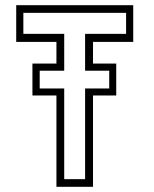

<svg xmlns="http://www.w3.org/2000/svg" viewBox="-20 -720 592 740"><path d="M197.5 0V-352H105V-475H197.5V-558.5H42.5V-700H493.5V-558.5H338.5V-475H428V-352H338.5V0ZM227.5 -29.5H308V-379H401V-447.5H308V-589.5H466V-670.5H70V-589.5H227.5V-447.5H133V-379H227.5Z"/></svg>

Font: Tourney Thin Light
Style: Regular
Weight: 300
Version: Version 1.015